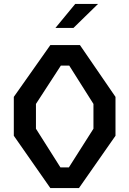

<svg xmlns="http://www.w3.org/2000/svg" viewBox="-20 -960 660 980"><path d="M237 0H383L569.5 -267V-465.5L388 -730H237L50.5 -465.5V-267ZM163.5 -303V-429.5L290.5 -625H333.5L457 -429.5V-303L331.5 -105.5H288.5ZM263 -817.5 364 -940H480.5L355 -817.5Z"/></svg>

Font: Monaspace Krypton Medium
Style: Regular
Weight: 500
Designer: Riley Cran & the Lettermatic Team
Foundry: Lettermatic
Version: Version 1.101 (Monaspace Krypton)